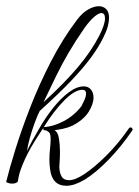

<svg xmlns="http://www.w3.org/2000/svg" viewBox="-26 -584 447 618"><path d="M188 14Q141 14 135 -41Q134 -48 133.5 -55Q133 -62 133 -69Q133 -87 135 -105Q137 -123 137 -136Q137 -153 132 -158Q125 -163 122.5 -164Q120 -165 115 -165Q114 -165 113.5 -168Q113 -171 114 -173L106 -161Q70 -107 54 -71Q38 -35 34.5 -17Q31 1 31 1Q25 7 13 7Q5 7 -1 4.5Q-7 2 -6 1Q4 -40 23.5 -103Q43 -166 71.5 -239Q100 -312 137.5 -385Q175 -458 221 -519Q238 -542 257 -553Q276 -564 292 -564Q306 -564 315.5 -555Q325 -546 325 -526Q325 -515 321 -499.5Q317 -484 307 -464Q292 -433 267 -399Q242 -365 202.5 -323.5Q163 -282 102 -227Q95 -214 86 -189.5Q77 -165 70 -140Q63 -115 61 -98Q69 -115 79.5 -134Q90 -153 100 -170Q120 -205 144.5 -236Q169 -267 195 -286.5Q221 -306 244 -306Q258 -306 266.5 -296Q275 -286 275 -270Q275 -249 259 -223.5Q243 -198 206 -179Q193 -173 176.5 -169.5Q160 -166 149 -165Q160 -160 163.5 -139.5Q167 -119 167 -97Q167 -79 166 -65Q165 -51 165 -48Q165 -29 172 -16.5Q179 -4 196 -4Q216 -4 246 -24Q279 -46 317.5 -84.5Q356 -123 389 -171Q392 -174 394 -174Q398 -174 400 -170Q402 -166 399 -163Q365 -113 324.5 -71Q284 -29 247 -6Q213 14 188 14ZM114 -255Q182 -317 224.5 -367.5Q267 -418 293 -468Q312 -505 312 -525Q312 -542 300 -542Q292 -542 278 -530.5Q264 -519 246 -494Q217 -452 195.5 -415.5Q174 -379 155.5 -341Q137 -303 114 -255ZM115 -175Q144 -176 178 -193.5Q212 -211 236 -242Q238 -246 244.5 -259.5Q251 -273 251 -283Q251 -295 239 -295Q215 -295 181.5 -261.5Q148 -228 115 -175Z"/></svg>

Font: Gwendolyn
Style: Regular
Weight: 400
Designer: Robert E. Leuschke
Foundry: Robert E. Leuschke
Version: Version 1.010; ttfautohint (v1.8.3)